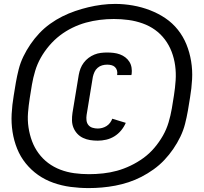

<svg xmlns="http://www.w3.org/2000/svg" viewBox="-20 -833 1040 980"><path d="M479 -115Q459 -115 440 -118Q421 -121 404 -129Q387 -137 374.5 -150.5Q362 -164 355 -181Q348 -198 347.5 -217.5Q347 -237 350 -257L382 -451Q385 -468 391 -483.5Q397 -499 407.5 -513Q418 -527 432 -537.5Q446 -548 462 -554.5Q478 -561 494.5 -563Q511 -565 527 -565Q544 -565 560.5 -563Q577 -561 592 -555.5Q607 -550 619.5 -540.5Q632 -531 640.5 -517.5Q649 -504 651.5 -487.5Q654 -471 652 -455Q651 -454 651 -453Q651 -452 651 -450H578Q578 -451 578 -451.5Q578 -452 578 -452Q580 -463 577 -473.5Q574 -484 566.5 -491Q559 -498 548.5 -500.5Q538 -503 527 -503Q514 -503 501.5 -499.5Q489 -496 478.5 -487Q468 -478 462.5 -466Q457 -454 454 -441L422 -246Q420 -233 421.5 -219Q423 -205 431 -195Q439 -185 452 -181Q465 -177 479 -177Q490 -177 501.5 -180Q513 -183 523.5 -189.5Q534 -196 541.5 -206Q549 -216 553 -227L622 -206Q613 -185 598 -167Q583 -149 563.5 -137Q544 -125 522 -120Q500 -115 479 -115ZM433 127Q386 127 340.5 121Q295 115 252.5 100Q210 85 174.5 60Q139 35 111.5 1Q84 -33 67.5 -74Q51 -115 44 -160Q37 -205 39.5 -251.5Q42 -298 50 -345L61 -412Q67 -446 75.5 -479.5Q84 -513 99.5 -545Q115 -577 135.5 -607Q156 -637 181 -663.5Q206 -690 236 -711.5Q266 -733 298 -749Q330 -765 363.5 -776.5Q397 -788 430.5 -796Q464 -804 498.5 -808.5Q533 -813 568 -813Q613 -813 658.5 -805Q704 -797 746.5 -780.5Q789 -764 825 -739.5Q861 -715 888 -681Q915 -647 931.5 -606.5Q948 -566 955.5 -520.5Q963 -475 960.5 -428.5Q958 -382 950 -335L939 -268Q933 -234 924.5 -200.5Q916 -167 900.5 -135Q885 -103 864.5 -73Q844 -43 819 -16.5Q794 10 764 31.5Q734 53 702 69.5Q670 86 636.5 97Q603 108 569 114.5Q535 121 500.5 124Q466 127 433 127ZM434 56Q470 56 506.5 52Q543 48 577.5 38.5Q612 29 646.5 12.5Q681 -4 712 -26.5Q743 -49 768 -78.5Q793 -108 811.5 -140.5Q830 -173 840.5 -208.5Q851 -244 857 -279L868 -347Q874 -385 876.5 -423Q879 -461 874 -498Q869 -535 856 -569Q843 -603 821.5 -631.5Q800 -660 771.5 -680.5Q743 -701 708 -713.5Q673 -726 636 -731Q599 -736 561 -736Q525 -736 489 -731.5Q453 -727 418.5 -717.5Q384 -708 350 -691.5Q316 -675 286 -652Q256 -629 231 -599.5Q206 -570 188 -538Q170 -506 159.5 -471Q149 -436 143 -401L132 -333Q126 -295 123 -257.5Q120 -220 125.5 -183Q131 -146 143.5 -112.5Q156 -79 177 -50.5Q198 -22 226 -1Q254 20 288 33Q322 46 359 51Q396 56 434 56Z"/></svg>

Font: Zed Sans Extended
Style: Bold Italic
Weight: 700
Width: 7
Italic angle: -9°
Designer: Belleve Invis
Foundry: Belleve Invis
Version: Version 1.0.0; ttfautohint (v1.8.4)